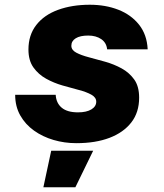

<svg xmlns="http://www.w3.org/2000/svg" viewBox="-20 -592 690 810"><path d="M302 12Q252 12 206 -1.5Q160 -15 123.5 -41Q87 -67 65.5 -105Q44 -143 44 -192H215Q217 -157 240.5 -137.5Q264 -118 309 -118Q345 -118 365.5 -130.5Q386 -143 386 -163Q386 -181 365.5 -192.5Q345 -204 312.5 -212.5Q280 -221 243.5 -231.5Q207 -242 174.5 -260Q142 -278 121 -307.5Q100 -337 100 -383Q100 -444 133 -486.5Q166 -529 225 -550.5Q284 -572 359 -572Q425 -572 479 -551Q533 -530 566.5 -488Q600 -446 603 -384H432Q429 -412 407 -427Q385 -442 352 -442Q318 -442 299.5 -430.5Q281 -419 281 -399Q281 -381 301.5 -370Q322 -359 354.5 -350.5Q387 -342 424 -331.5Q461 -321 493 -303.5Q525 -286 546 -257Q567 -228 567 -180Q567 -118 534 -75.5Q501 -33 442 -10.5Q383 12 302 12ZM163 198 196 44H373L298 198Z"/></svg>

Font: Azeret Mono Thin ExtraBold
Style: Italic
Weight: 800
Italic angle: -12°
Version: Version 1.002